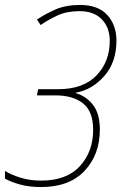

<svg xmlns="http://www.w3.org/2000/svg" viewBox="-35 -744 490 775"><path d="M131 11Q245 11 306.5 -54.5Q368 -120 368 -221Q368 -285 340.5 -320.5Q313 -356 271 -368V-370Q336 -381 385.5 -436.5Q435 -492 435 -580Q435 -643 398 -683.5Q361 -724 288 -724Q231 -724 189.5 -706Q148 -688 114 -665L129 -643Q161 -665 198 -682Q235 -699 286 -699Q344 -699 376 -666Q408 -633 408 -579Q408 -495 354.5 -439.5Q301 -384 200 -384H119L114 -359H189Q260 -359 300.5 -326.5Q341 -294 341 -220Q341 -132 287.5 -73.5Q234 -15 131 -15Q86 -15 48.5 -26.5Q11 -38 -15 -54V-23Q8 -10 45 0.5Q82 11 131 11Z"/></svg>

Font: Noto Sans UI SemiCondensed Thin
Style: Italic
Weight: 250
Width: 4
Italic angle: -12°
Designer: Monotype Design Team
Foundry: Monotype Imaging Inc.
Version: Version 1.901